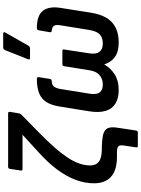

<svg xmlns="http://www.w3.org/2000/svg" viewBox="140 -894 885 1205"><g transform="rotate(-90 582.5 -291.5)"><path d="M269.1 131.1Q258.3 131.1 260.1 119.9L272.1 40.6Q275.7 16.4 265.7 8.2Q255.6 0 227.9 0H201.3Q115.8 0 75.2 -37.5Q34.6 -75 34.6 -143.7Q34.6 -202.6 56.7 -260.6Q78.8 -318.6 121.4 -375.7Q164.1 -432.9 225 -487.9L339.2 -592.6H123.7Q113.2 -592.6 114.9 -603.7L125.1 -671.9Q127.5 -683 137.4 -683H472.9Q485 -683 483 -671.2L473.5 -615Q473.1 -610.7 471.1 -607.5Q469.1 -604.2 466 -600.5L347.1 -483.4Q298.3 -435.5 260.9 -393.2Q223.5 -350.8 198 -312.6Q172.4 -274.3 159.5 -238.3Q146.6 -202.3 146.6 -167.4Q146.6 -131.5 170.4 -113.4Q194.2 -95.3 247.7 -95Q306.9 -94.6 338.4 -87.2Q370 -79.7 380.2 -58.2Q390.3 -36.6 383 6.3L365.8 119.9Q364.5 131.1 352.7 131.1Z M620.4 11Q568.9 11 535.4 -9.2Q501.9 -29.4 489.3 -70.5Q476.7 -111.7 486.4 -173.1L516.6 -361.1Q524.7 -410.3 543.8 -441.5Q562.9 -472.8 598.4 -487.7Q633.9 -502.7 690.9 -502.7Q701.7 -502.7 700.7 -491.5L689.8 -421.2Q687.5 -410 678.4 -409.4Q653.9 -409.4 642.5 -396.3Q631.1 -383.1 626.5 -355L597.3 -173.6Q589.8 -128.2 605.1 -108.5Q620.4 -88.8 655.5 -88.8Q689.6 -88.8 713.7 -109.5Q737.8 -130.1 744.3 -174.6L769.5 -331.1Q771.5 -342.5 781.7 -342.5H866Q877.1 -342.5 874.4 -331.1L850.2 -173.6Q843.6 -129.5 860.3 -109.2Q877 -88.8 911.5 -88.8Q948.9 -88.8 969.1 -108Q989.3 -127.3 996.9 -173.6L1026.3 -355Q1031 -382.4 1023.2 -394.9Q1015.5 -407.5 990.9 -409.4Q982.1 -410 982.8 -421.2L995.1 -491.5Q997.1 -502.7 1007.9 -502.7Q1087.9 -502.7 1117.5 -464.5Q1147.1 -426.3 1135.3 -352.7L1105.1 -162.6Q1091 -73.4 1044.7 -31.2Q998.4 11 918 11Q860.1 11 827.2 -13Q794.4 -37.1 781.4 -78.1H779.4Q757.6 -39.3 717.9 -14.1Q678.3 11 620.4 11ZM818.9 -545.6Q813.5 -545.6 812.3 -549.9Q811.1 -554.1 813.5 -559.1L870.9 -703Q873.6 -709.4 878.3 -711.7Q883.1 -714.1 889.1 -714.1H974.5Q980.6 -714.1 982.2 -709.7Q983.9 -705.3 980.2 -699.6L898.9 -556.8Q893.1 -545.6 879.6 -545.6Z"/></g></svg>

Font: Sofia Sans Semi Condensed
Style: Italic
Weight: 400
Italic angle: -9°
Designer: Botio Nikoltchev, Ani Petrova
Foundry: lettersoup
Version: Version 4.101